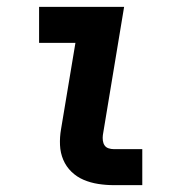

<svg xmlns="http://www.w3.org/2000/svg" viewBox="-20 -540 540 560"><path d="M312 0Q289 0 266.5 -3.5Q244 -7 224 -15.5Q204 -24 188.5 -39Q173 -54 164.5 -74Q156 -94 155 -117Q154 -140 158 -163L200 -415H94V-520H342L280 -146Q279 -138 280 -130Q281 -122 285 -116Q289 -110 296.5 -107.5Q304 -105 312 -105H395V0Z"/></svg>

Font: Iosevka SS04 Extrabold
Style: Italic
Weight: 800
Italic angle: -9°
Monospace: yes
Designer: Belleve Invis
Foundry: Belleve Invis
Version: Version 19.0.0; ttfautohint (v1.8.4)